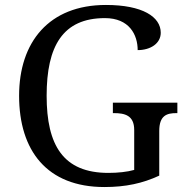

<svg xmlns="http://www.w3.org/2000/svg" viewBox="-20 -744 754 774"><path d="M401 10C487 10 555 -5 622 -36V-216C622 -279 653 -288 691 -288H695V-330H435V-288H439C483 -288 521 -279 521 -220V-59C493 -51 455 -47 417 -47C235 -47 168 -158 168 -358C168 -558 233 -671 403 -671C501 -671 535 -604 535 -542C587 -542 628 -569 628 -612C628 -676 555 -724 407 -724C177 -724 57 -574 57 -358C57 -137 169 10 401 10Z"/></svg>

Font: Noto Serif
Style: Regular
Weight: 400
Designer: Monotype Design Team
Foundry: Monotype Imaging Inc.
Version: Version 2.015